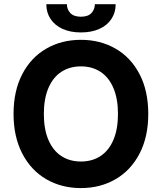

<svg xmlns="http://www.w3.org/2000/svg" viewBox="-20 -912 793 941"><path d="M376.5 9.8Q281.9 9.8 206.9 -33.6Q132 -76.9 89.2 -159.4Q46.4 -241.9 46.4 -353.5Q46.4 -466.6 89.2 -548.7Q132 -630.7 206.9 -673.7Q281.9 -716.8 376.5 -716.8Q471.2 -716.8 546.2 -673.7Q621.1 -630.7 663.9 -548.7Q706.7 -466.6 706.7 -353.5Q706.7 -241.4 663.9 -159.1Q621.1 -76.9 546.2 -33.6Q471.2 9.8 376.5 9.8ZM376.5 -586.7Q321.5 -586.7 280.5 -559.8Q239.5 -532.9 217.2 -480.4Q194.9 -428 194.9 -353.5Q194.9 -279 217.2 -226.6Q239.5 -174.2 280.5 -147.3Q321.5 -120.4 376.5 -120.4Q432 -120.4 472.8 -147.3Q513.6 -174.2 535.9 -226.6Q558.2 -279 558.2 -353.5Q558.2 -428 535.9 -480.4Q513.6 -532.9 472.8 -559.8Q432 -586.7 376.5 -586.7ZM376.5 -753Q325.3 -753 287 -770.2Q248.8 -787.4 227.9 -819Q207 -850.5 207 -891.5H307.9Q307.9 -866 324.8 -848Q341.7 -830.1 376.5 -830.1Q411.3 -830.1 427.9 -847.8Q444.5 -865.4 445 -891.5H546.9Q546.9 -850.5 526 -819Q505.1 -787.4 466.7 -770.2Q428.2 -753 376.5 -753Z"/></svg>

Font: Pretendard JP Variable
Style: Regular
Weight: 400
Designer: Base glyphs from Inter by Rasmus Andersson; Hangul glyphs from Noto Sans CJK(Source Han Sans) by Jang Soo-young and Kang
Foundry: Kil Hyung-jin
Version: Version 1.307;Glyphs 3.2 (3192)